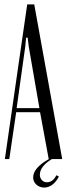

<svg xmlns="http://www.w3.org/2000/svg" viewBox="-20 -719 303 868"><path d="M2 0 103 -699.2H134.8L261.2 0H214.8Q160.2 33.2 160.2 70.8Q160.2 85 169.2 95Q178.2 105 191.9 105Q219.2 105 234.9 73.2L246.1 79.1Q234.9 102.1 217.3 115.5Q199.7 128.9 180.2 128.9Q159.2 128.9 144.5 115.7Q129.9 102.5 129.9 83Q129.9 40 201.2 0H200.2L161.1 -211.9H53.2L22 0ZM98.1 -548.8 94.2 -508.8 55.2 -230H158.2L109.9 -508.8L105 -548.8Z"/></svg>

Font: Moniqa Narrow Heading
Style: Regular
Weight: 400
Width: 4
Designer: Rajesh Rajput
Foundry: Rajesh Rajput
Version: Version 1.000